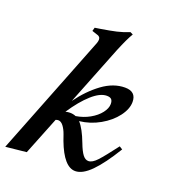

<svg xmlns="http://www.w3.org/2000/svg" viewBox="-148 -810 823 922"><g transform="rotate(20 263.0 -349.5)"><path d="M516 -168Q463 -81 419.5 -37Q376 7 339 7Q281 7 237 -110Q235 -116 226.5 -140Q218 -164 206 -179.5Q194 -195 180 -195Q174 -195 167 -192L90 1L-16 12L227 -606Q231 -617 231 -625Q231 -642 211 -646L187 -654L192 -672L218 -676Q268 -684 298.5 -691Q329 -698 361 -711L375 -704Q357 -675 329 -607L209 -304Q256 -369 312.5 -410.5Q369 -452 428 -452Q485 -452 485 -399Q485 -363 456 -324.5Q427 -286 378.5 -258.5Q330 -231 275 -225Q301 -197 326 -131Q340 -94 353 -77Q366 -60 382 -60Q402 -60 426 -86Q450 -112 500 -178ZM221 -248Q237 -248 251 -242Q289 -248 321 -266Q353 -284 371.5 -308Q390 -332 390 -354Q390 -370 383 -377.5Q376 -385 359 -385Q325 -385 283 -347.5Q241 -310 198 -245Q210 -248 221 -248Z"/></g></svg>

Font: Ibarra Real Nova
Style: Bold Italic
Weight: 700
Italic angle: -22°
Designer: Jose Maria Ribagorda & Octavio Pardo
Foundry: Octavio Pardo
Version: Version 1.014